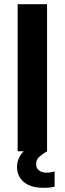

<svg xmlns="http://www.w3.org/2000/svg" viewBox="-20 -720 308 914"><path d="M93 0H64V-700H204V0Q178 16 165 28.5Q152 41 152 62Q152 79 165 90.5Q178 102 204 102Q219 102 240 96V169Q236 170 223.5 172Q211 174 186 174Q126 174 93.5 146.5Q61 119 61 76Q61 32 93 0Z"/></svg>

Font: Lopes Sans
Style: Bold
Weight: 700
Designer: Gabriel Lam, Diego Maldonado
Foundry: TypeRant, Foresti Design
Version: Version 4.000